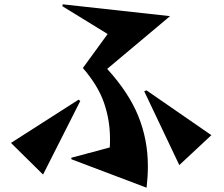

<svg xmlns="http://www.w3.org/2000/svg" viewBox="-20 -807 1040 892"><path d="M312 -67 311 -74 490 -122Q491 -133 491 -143.5Q491 -154 491 -164Q491 -248 463.5 -328.5Q436 -409 365 -491L480 -649L270 -778L271 -787L770 -732L478 -487Q579 -376 623 -266.5Q667 -157 667 -35Q667 12 661 65ZM813 -40 650 -383 661 -387 962 -179ZM31 -143 345 -344 353 -338 180 4Z"/></svg>

Font: Reggae One
Style: Regular
Weight: 400
Designer: Fontworks Inc.
Foundry: Fontworks Inc.
Version: Version 1.100